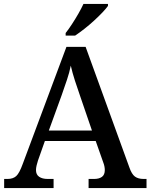

<svg xmlns="http://www.w3.org/2000/svg" viewBox="-20 -951 761 971"><path d="M1 0V-46H18Q46 -46 62 -60.5Q78 -75 95 -122L316 -714H413L634 -105Q646 -70 662.5 -58Q679 -46 706 -46H721V0H428V-46H456Q481 -46 495.5 -56.5Q510 -67 510 -91Q510 -100 508 -110Q506 -120 502 -130L464 -238H207L172 -139Q168 -127 165 -114Q162 -101 162 -91Q162 -68 178 -57Q194 -46 221 -46H251V0ZM227 -291H445L386 -463Q372 -503 359 -543Q346 -583 338 -619Q331 -584 319 -548.5Q307 -513 292 -470ZM312 -784Q327 -803 344 -829Q361 -855 376.5 -882Q392 -909 402 -931H526V-921Q517 -908 498 -888Q479 -868 455 -846Q431 -824 406 -804.5Q381 -785 360 -771H312Z"/></svg>

Font: Noto Naskh Arabic Medium
Style: Regular
Weight: 500
Designer: Monotype Design Team, David Williams, Mohamad Dakak and Nizar Qandah
Foundry: Monotype Imaging Inc.
Version: Version 2.016